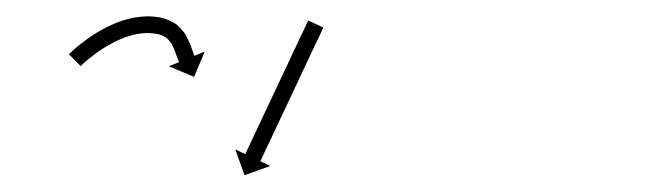

<svg xmlns="http://www.w3.org/2000/svg" viewBox="-20 -570 798 230"><path d="M64 -506.4C63.5 -505.9 63.1 -505.5 62.6 -505L76.7 -490.8C77.1 -491.2 77.5 -491.6 78 -492.1C78 -492.1 77.9 -492 77.9 -492C77.9 -492 77.9 -492 77.9 -492C79.1 -493.2 80.4 -494.3 81.6 -495.5C81.6 -495.5 81.6 -495.4 81.6 -495.4C81.5 -495.4 81.5 -495.4 81.5 -495.4C83.5 -497.1 85.5 -498.8 87.6 -500.5C87.6 -500.5 87.6 -500.5 87.5 -500.5C87.5 -500.5 87.5 -500.4 87.5 -500.4C90.2 -502.6 92.9 -504.7 95.7 -506.7C95.7 -506.7 95.7 -506.7 95.6 -506.7C95.6 -506.6 95.5 -506.6 95.5 -506.6C98.9 -509 102.3 -511.2 105.8 -513.4C105.8 -513.4 105.7 -513.4 105.6 -513.4C105.6 -513.3 105.5 -513.3 105.5 -513.3C109.4 -515.6 113.4 -517.8 117.4 -519.9C117.4 -519.9 117.4 -519.9 117.3 -519.9C117.2 -519.8 117.1 -519.8 117.1 -519.8C121.5 -521.9 125.9 -523.8 130.4 -525.5C130.4 -525.5 130.3 -525.5 130.2 -525.4C130.1 -525.4 129.9 -525.3 129.9 -525.3C134.6 -526.9 139.3 -528.2 144 -529.3C144 -529.3 143.9 -529.2 143.8 -529.2C143.6 -529.2 143.5 -529.2 143.5 -529.2C148.2 -529.9 152.9 -530.4 157.7 -530.5C157.7 -530.5 157.5 -530.5 157.4 -530.5C157.2 -530.5 157 -530.5 157 -530.5C161.6 -530.3 166.1 -529.8 170.5 -529C170.5 -529 170.2 -529 170 -529.1C169.7 -529.2 169.5 -529.2 169.5 -529.2C173.1 -528.1 176.6 -526.5 179.8 -524.5C179.8 -524.5 179.5 -524.7 179.2 -524.9C178.9 -525.2 178.6 -525.4 178.6 -525.4C181.1 -523.2 183.4 -520.7 185.3 -517.9C185.3 -517.9 185.2 -518.1 185.1 -518.3C184.9 -518.5 184.8 -518.7 184.8 -518.7C186.4 -515.9 187.8 -513.1 189 -510.1C189 -510.1 189 -510.2 189 -510.2C188.9 -510.3 188.9 -510.4 188.9 -510.4C189.9 -507.9 190.8 -505.3 191.7 -502.8L191.7 -502.8L191.7 -502.7C192.4 -501 193 -499.3 193.7 -497.5C193.7 -497.5 193.7 -497.5 193.7 -497.5C193.7 -497.4 193.7 -497.4 193.7 -497.4C194 -496.8 194.2 -496.2 194.5 -495.6L182.3 -490.6L212.5 -477.9L225.2 -508.1L213 -503.2C212.8 -503.7 212.5 -504.3 212.3 -504.9C212.3 -504.9 212.3 -504.8 212.3 -504.8C212.3 -504.8 212.3 -504.8 212.3 -504.8C211.7 -506.4 211.1 -508 210.5 -509.6L210.5 -509.6L210.5 -509.6C209.6 -512.2 208.6 -514.9 207.6 -517.6C207.6 -517.6 207.5 -517.6 207.5 -517.7C207.5 -517.8 207.5 -517.8 207.5 -517.8C205.9 -521.5 204.2 -525 202.3 -528.5C202.3 -528.5 202.1 -528.7 202 -528.9C201.9 -529.1 201.8 -529.3 201.8 -529.3C198.9 -533.4 195.5 -537.2 191.7 -540.5C191.7 -540.5 191.4 -540.7 191.1 -540.9C190.9 -541.1 190.6 -541.3 190.6 -541.3C185.9 -544.3 180.8 -546.6 175.5 -548.3C175.5 -548.3 175.2 -548.4 174.9 -548.4C174.7 -548.5 174.4 -548.6 174.4 -548.6C169 -549.7 163.4 -550.3 157.8 -550.5C157.8 -550.5 157.7 -550.5 157.5 -550.5C157.3 -550.5 157.2 -550.5 157.2 -550.5C151.5 -550.3 145.9 -549.8 140.3 -548.9C140.3 -548.9 140.1 -548.9 140 -548.8C139.8 -548.8 139.7 -548.8 139.7 -548.8C134.3 -547.6 128.9 -546.1 123.6 -544.3C123.6 -544.3 123.5 -544.3 123.4 -544.2C123.3 -544.2 123.2 -544.2 123.2 -544.2C118.2 -542.2 113.3 -540.1 108.5 -537.8C108.5 -537.8 108.4 -537.8 108.4 -537.8C108.3 -537.7 108.2 -537.7 108.2 -537.7C103.8 -535.4 99.5 -533 95.3 -530.5C95.3 -530.5 95.2 -530.4 95.1 -530.4C95.1 -530.4 95 -530.3 95 -530.3C91.3 -528 87.6 -525.5 84 -523C84 -523 84 -522.9 83.9 -522.9C83.9 -522.9 83.9 -522.8 83.9 -522.8C80.9 -520.6 77.9 -518.4 75 -516.1C75 -516.1 75 -516 74.9 -516C74.9 -516 74.8 -516 74.8 -516C72.6 -514.1 70.4 -512.3 68.3 -510.4C68.3 -510.4 68.2 -510.3 68.2 -510.3C68.2 -510.3 68.2 -510.3 68.2 -510.3C66.8 -509 65.4 -507.7 64.1 -506.4C64.1 -506.4 64 -506.4 64 -506.4C64 -506.4 64 -506.4 64 -506.4ZM366.5 -535.2C366.7 -535.8 367 -536.4 367.3 -537L349.2 -545.5C348.9 -544.9 348.7 -544.3 348.4 -543.7C347.6 -542 346.8 -540.3 346 -538.6C344.7 -536 343.5 -533.4 342.3 -530.7C340.7 -527.3 339 -523.9 337.4 -520.5C335.5 -516.4 333.6 -512.4 331.7 -508.4C329.6 -503.8 327.5 -499.3 325.4 -494.8C323.1 -490 320.8 -485.2 318.5 -480.4C316.2 -475.4 313.8 -470.4 311.5 -465.4C309.2 -460.4 306.8 -455.5 304.5 -450.5C302.2 -445.7 299.9 -440.8 297.6 -436C295.5 -431.5 293.4 -427 291.3 -422.5C289.4 -418.5 287.5 -414.4 285.6 -410.4C284 -407 282.3 -403.5 280.7 -400.1C279.5 -397.5 278.3 -394.9 277 -392.2C276.2 -390.5 275.4 -388.8 274.6 -387.2C274.3 -386.6 274.1 -386 273.8 -385.4L261.9 -391L272.9 -360.1L303.8 -371.2L291.9 -376.8C292.2 -377.4 292.4 -378 292.7 -378.6C293.5 -380.3 294.3 -382 295.1 -383.7C296.4 -386.3 297.6 -389 298.8 -391.6C300.4 -395 302.1 -398.4 303.7 -401.9C305.6 -405.9 307.5 -409.9 309.4 -414C311.5 -418.5 313.6 -423 315.7 -427.5C318 -432.3 320.3 -437.1 322.6 -442C324.9 -446.9 327.2 -451.9 329.6 -456.9C331.9 -461.9 334.3 -466.9 336.6 -471.8C338.9 -476.7 341.2 -481.5 343.4 -486.3C345.6 -490.8 347.7 -495.3 349.8 -499.8C351.7 -503.9 353.6 -507.9 355.5 -512C357.1 -515.4 358.7 -518.8 360.4 -522.2C361.6 -524.8 362.8 -527.5 364.1 -530.1C364.9 -531.8 365.7 -533.5 366.5 -535.2Z"/></svg>

Font: FRB American Cursive Just Arrows Extralight
Style: Italic
Weight: 200
Italic angle: -25°
Version: Version 2.0;Modular Font Editor K font №1